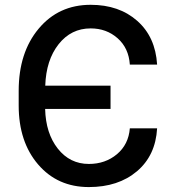

<svg xmlns="http://www.w3.org/2000/svg" viewBox="-20 -757 715 787"><path d="M344.2 9.8Q215.8 9.8 136.2 -83Q56.6 -175.8 56.6 -324.7V-384.8Q56.6 -541.5 138.4 -639.4Q220.2 -737.3 351.6 -737.3Q468.3 -737.3 542.7 -671.4Q617.2 -605.5 624 -492.2H512.2Q507.8 -559.6 462.2 -600.1Q416.5 -640.6 351.6 -640.6Q271.5 -640.6 220.2 -575.7Q168.9 -510.7 165.5 -405.8H433.1V-310.5H165Q167.5 -210.4 217 -147.7Q266.6 -85 344.2 -85Q411.6 -85 459.2 -124.8Q506.8 -164.6 512.2 -231H624Q617.7 -119.6 541.3 -54.9Q464.8 9.8 344.2 9.8Z"/></svg>

Font: Interop Med
Style: Regular
Weight: 500
Designer: Rasmus Andersson, Google, Jang Haemin
Foundry: jhaemin
Version: Version 1.007